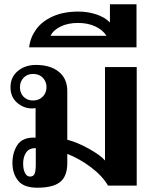

<svg xmlns="http://www.w3.org/2000/svg" viewBox="-20 -866 715 896"><path d="M38 -105Q38 -153 60.5 -188.5Q83 -224 139 -224Q144 -224 146 -223V-362Q141 -360 129 -360Q91 -360 60 -386.5Q29 -413 29 -459Q29 -506 63 -534.5Q97 -563 148 -563Q215 -563 254.5 -531Q294 -499 294 -441V-214Q341 -202 395.5 -171.5Q450 -141 470 -117V-553H618V0H484Q457 -46 404.5 -85.5Q352 -125 294 -148V-105Q294 -44 261 -17Q228 10 154 10Q91 10 64.5 -23Q38 -56 38 -105ZM197 -459Q197 -485 180 -503Q163 -521 134 -521Q107 -521 90 -503Q73 -485 73 -459Q73 -432 90 -414.5Q107 -397 134 -397Q162 -397 179.5 -415Q197 -433 197 -459ZM147 -100V-175Q116 -175 102 -154.5Q88 -134 88 -103Q88 -76 96.5 -59Q105 -42 120 -42Q135 -42 141 -54Q147 -66 147 -100Z M346 -812Q389 -812 429 -799Q469 -786 493 -761V-846H617V-645H116Q121 -690 148 -728Q175 -766 225.5 -789Q276 -812 346 -812ZM477 -699Q459 -727 424 -743Q389 -759 344 -759Q297 -759 262.5 -742Q228 -725 216 -699Z"/></svg>

Font: Taviraj SemiBold
Style: Regular
Weight: 600
Designer: Katatrad Team
Foundry: CadsonDemak
Version: Version 1.001